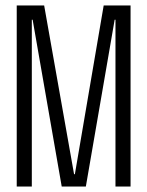

<svg xmlns="http://www.w3.org/2000/svg" viewBox="-20 -680 537 700"><path d="M41 0V-660H141L250 -45H253L358 -660H456V0H401V-608H398L293 0H205L99 -608H96V0Z"/></svg>

Font: Bricolage Grotesque 48pt Condensed ExtraLight
Style: Regular
Weight: 200
Width: 3
Designer: Mathieu Triay
Foundry: Atelier Triay
Version: Version 1.000; ttfautohint (v1.8.4.7-5d5b);gftools[0.9.32]